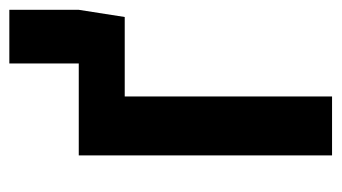

<svg xmlns="http://www.w3.org/2000/svg" viewBox="-176 -538 714 401"><g transform="rotate(-90 180.5 -337.0)"><path d="M249 -674H361V-529L346 -433H180V0H57V-529H249Z"/></g></svg>

Font: Fira Sans Extra Condensed Medium
Style: Regular
Weight: 500
Width: 1
Designer: Carrois Corporate & Edenspiekermann AG
Foundry: Carrois Corporate GbR & Edenspiekermann AG
Version: Version 4.203